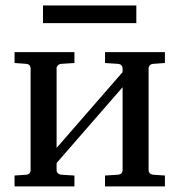

<svg xmlns="http://www.w3.org/2000/svg" viewBox="-20 -669 644 689"><path d="M356.9 0V-39.1L402.8 -42Q412.1 -43 416 -47.6Q419.9 -52.2 419.9 -57.1V-356L183.1 -84V-57.1Q183.1 -52.2 187.5 -47.6Q191.9 -43 200.2 -42L247.1 -39.1V0H32.2V-39.1L74.2 -42Q82.5 -43 86.2 -47.6Q89.8 -52.2 89.8 -57.1V-424.8Q89.8 -429.7 86.2 -434.3Q82.5 -439 74.2 -439.9L32.2 -442.9V-481.9H247.1V-442.9L200.2 -439.9Q191.9 -439 187.5 -434.3Q183.1 -429.7 183.1 -424.8V-138.2L419.9 -410.2V-424.8Q419.9 -429.7 416 -434.3Q412.1 -439 402.8 -439.9L356.9 -442.9V-481.9H571.8V-442.9L529.8 -439.9Q521.5 -439 517.3 -434.3Q513.2 -429.7 513.2 -424.8V-57.1Q513.2 -52.2 517.3 -47.6Q521.5 -43 529.8 -42L571.8 -39.1V0ZM134.3 -585.9V-649.4H469.2V-585.9Z"/></svg>

Font: Charis SIL CyrE
Style: Regular
Weight: 400
Foundry: SIL International
Version: Version 5.000